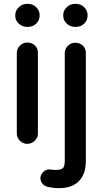

<svg xmlns="http://www.w3.org/2000/svg" viewBox="-20 -731 531 993"><path d="M59 -649V-653Q59 -676 77 -693.5Q95 -711 119 -711H125Q150 -711 167.5 -693.5Q185 -676 185 -653V-649Q185 -626 167.5 -609Q150 -592 125 -592H119Q95 -592 77 -609Q59 -626 59 -649ZM67 -458Q67 -479 83 -495Q99 -511 121 -511Q145 -511 160.5 -496Q176 -481 176 -458V-39Q176 -19 159.5 -3Q143 13 121 13Q99 13 83 -3Q67 -19 67 -39ZM237 145 249 147H252Q256 148 266 148Q296 148 305.5 138.5Q315 129 315 99V-457Q315 -478 331 -494Q347 -510 369 -510Q393 -510 408.5 -495Q424 -480 424 -457V101Q424 169 388.5 205.5Q353 242 286 242Q251 242 222 234Q207 229 198 217Q189 205 189 190Q189 173 203.5 158.5Q218 144 237 145ZM307 -653Q307 -676 325 -693.5Q343 -711 367 -711H373Q398 -711 415.5 -693.5Q433 -676 433 -653V-649Q433 -626 415.5 -609Q398 -592 373 -592H367Q343 -592 325 -609Q307 -626 307 -649Z"/></svg>

Font: 寒蝉全圆体 Bold
Style: Regular
Weight: 700
Designer: Warren2060
      Designed by Motoya company      

      [Varela Round]
      Joe Prince(Latin component); Avraham Cornf
Foundry: ChillType
Version: Version 3.200